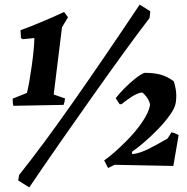

<svg xmlns="http://www.w3.org/2000/svg" viewBox="-20 -718 812 833"><path d="M38 -259Q36 -267 35.5 -274.5Q35 -282 35 -290L97 -315Q102 -335 107.5 -366.5Q113 -398 118 -434Q123 -470 126 -501.5Q129 -533 129 -553L78 -548L71 -553L69 -587Q97 -597 131.5 -611Q166 -625 199.5 -639.5Q233 -654 258 -666L275 -643L249 -600L213 -308L262 -291Q261 -276 256 -263Q207 -262 147.5 -261Q88 -260 38 -259ZM107 95 59 65 63 41Q163 -84 295 -272Q427 -460 586 -698L632 -669L629 -640Q579 -575 517 -489.5Q455 -404 386 -306.5Q317 -209 245.5 -106.5Q174 -4 107 95ZM449 11 432 -22Q452 -36 475.5 -56.5Q499 -77 524 -102Q566 -143 596.5 -187.5Q627 -232 631 -265Q627 -283 615.5 -298Q604 -313 596 -317Q575 -314 549.5 -297Q524 -280 507 -266H499L482 -292Q497 -312 520 -335Q543 -358 566 -376.5Q589 -395 607 -402Q649 -402 677.5 -394Q706 -386 733 -366Q737 -359 742 -333Q747 -307 743 -275Q740 -251 718 -220Q696 -189 665.5 -157.5Q635 -126 604.5 -100Q574 -74 552 -59L554 -49Q587 -53 625.5 -72.5Q664 -92 707 -117L724 -144Q739 -141 755 -132L732 2Q668 1 604 -0.5Q540 -2 477 -3Z"/></svg>

Font: Labrada ExtraBold
Style: Italic
Weight: 800
Italic angle: -7°
Designer: Mercedes Jáuregui
Foundry: Omnibus-Type Team
Version: Version 1.000; ttfautohint (v1.8.4.7-5d5b)